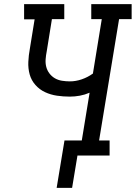

<svg xmlns="http://www.w3.org/2000/svg" viewBox="-20 -755 659 932"><path d="M255 157 293 -73H377L415 -305Q392 -295 367.5 -290.5Q343 -286 319 -286Q287 -286 256.5 -290.5Q226 -295 199 -307.5Q172 -320 152 -342.5Q132 -365 124 -394Q116 -423 117.5 -455Q119 -487 125 -519L148 -661H97V-735H292V-662H232L207 -507Q203 -487 201.5 -467.5Q200 -448 204.5 -430.5Q209 -413 220 -398.5Q231 -384 246.5 -375Q262 -366 281 -363Q300 -360 319 -360Q348 -360 377 -370Q406 -380 431 -398L474 -662H423V-735H619V-662H558L461 -73H512V0H356L330 157Z"/></svg>

Font: Iosevka HT Extended
Style: Italic
Weight: 400
Width: 7
Italic angle: -9°
Monospace: yes
Designer: Belleve Invis
Foundry: Belleve Invis
Version: Version 32.3.0; ttfautohint (v1.8.4)